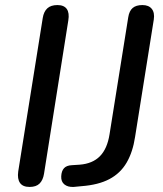

<svg xmlns="http://www.w3.org/2000/svg" viewBox="-20 -732 646 759"><path d="M97 7Q70 7 59 -9Q48 -25 52 -54L149 -661Q153 -686 167 -699Q181 -712 207 -712Q233 -712 244 -696.5Q255 -681 250 -651L154 -45Q150 -20 136.5 -6.5Q123 7 97 7ZM271 7Q248 8 234.5 -3Q221 -14 222 -35Q223 -56 233 -67Q243 -78 264 -79L295 -81Q346 -85 375 -114.5Q404 -144 413 -201L487 -664Q491 -689 504.5 -700.5Q518 -712 543 -712Q568 -712 580 -697Q592 -682 588 -655L514 -191Q505 -131 480.5 -89Q456 -47 412.5 -24Q369 -1 302 4Z"/></svg>

Font: Nunito ExtraLight SemiBold
Style: Italic
Weight: 600
Italic angle: -9°
Version: Version 3.602